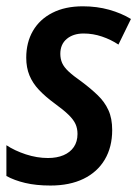

<svg xmlns="http://www.w3.org/2000/svg" viewBox="-20 -570 433 600"><path d="M137.7 9.8Q92.8 9.8 58.8 1.7Q24.9 -6.3 0 -20V-116.2Q25.9 -99.1 60.8 -87.6Q95.7 -76.2 129.9 -76.2Q157.7 -76.2 178.5 -85Q199.2 -93.8 210.7 -110.6Q222.2 -127.4 222.2 -151.4Q222.2 -168.5 216.1 -182.1Q210 -195.8 194.6 -210.9Q179.2 -226.1 150.9 -246.6Q121.6 -268.1 101.8 -289.1Q82 -310.1 72 -334.5Q62 -358.9 62 -389.6Q62 -437.5 83 -473.6Q104 -509.8 143.8 -530Q183.6 -550.3 238.8 -550.3Q282.7 -550.3 321 -539.6Q359.4 -528.8 389.2 -510.7L350.1 -430.7Q326.7 -446.3 298.6 -455.8Q270.5 -465.3 241.2 -465.3Q209 -465.3 188.7 -448.5Q168.5 -431.6 168.5 -401.9Q168.5 -386.2 174.1 -373.3Q179.7 -360.4 194.3 -346.7Q209 -333 234.9 -314.9Q264.2 -293 285.6 -272.2Q307.1 -251.5 318.8 -225.8Q330.6 -200.2 330.6 -163.6Q330.6 -110.4 307.4 -71.3Q284.2 -32.2 241 -11.2Q197.8 9.8 137.7 9.8Z"/></svg>

Font: Open Sans SemiCondensed SemiBold
Style: Italic
Weight: 600
Width: 4
Italic angle: -12°
Designer: Monotype Design Team
Foundry: Monotype Imaging Inc.
Version: Version 3.000